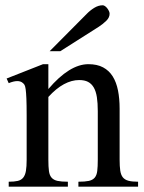

<svg xmlns="http://www.w3.org/2000/svg" viewBox="-20 -701 540 721"><path d="M274.4 0V-18.6Q299.3 -18.6 313.7 -21.7Q328.1 -24.9 335.7 -33.9Q343.3 -43 345.2 -59.1Q347.2 -75.2 347.2 -101.1V-283.7Q347.2 -314 343.8 -336.2Q340.3 -358.4 332 -372.6Q323.7 -386.7 310.5 -393.6Q297.4 -400.4 277.3 -400.4Q249 -400.4 220 -384.8Q190.9 -369.1 161.6 -336.9V-101.1Q161.6 -74.7 163.8 -58.6Q166 -42.5 173.8 -33.7Q181.6 -24.9 196 -21.7Q210.4 -18.6 234.9 -18.6V0H12.7V-18.6Q33.7 -18.6 46.9 -21.7Q60.1 -24.9 67.4 -34.2Q74.7 -43.5 77.4 -59.6Q80.1 -75.7 80.1 -101.1V-267.6Q80.1 -307.6 79.1 -330.6Q78.1 -353.5 76.4 -365.7Q74.7 -377.9 72 -382.3Q69.3 -386.7 65.4 -389.6Q49.3 -403.8 12.7 -388.7L4.9 -406.2L141.6 -460H161.6V-366.7Q241.2 -460 312 -460Q344.7 -460 367.2 -448Q389.6 -436 403.3 -414.1Q417 -392.1 423.1 -361.3Q429.2 -330.6 429.2 -293V-101.1Q429.2 -76.2 431.6 -60.1Q434.1 -43.9 441.4 -34.9Q448.7 -25.9 462.4 -22.2Q476.1 -18.6 498.5 -18.6V0ZM391.6 -649.4Q391.6 -635.3 379.2 -623Q366.7 -610.8 351.1 -600.6L206.5 -508.8H166.5L305.2 -648.4Q317.9 -661.6 333.7 -671.4Q349.6 -681.2 365.7 -681.2Q369.6 -681.2 374 -678.2Q378.4 -675.3 382.3 -670.4Q386.2 -665.5 388.9 -659.9Q391.6 -654.3 391.6 -649.4Z"/></svg>

Font: Doulos SIL APac
Style: Regular
Weight: 400
Designer: Walt Agee, Victor Gaultney, Peter Martin, Debbi Hosken, Becca Hirsbrunner
Foundry: SIL International
Version: Version 5.000